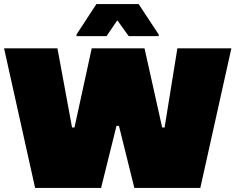

<svg xmlns="http://www.w3.org/2000/svg" viewBox="-26 -926 1160 946"><path d="M147 0 -6 -688H257L329 -298H341L426 -688H686L773 -298H785L848 -688H1114L961 0H636L560 -306H548L472 0ZM351 -748V-756L449 -906H657L756 -756V-748H608L552 -826L499 -748Z"/></svg>

Font: Saira Expanded Black
Style: Regular
Weight: 900
Width: 7
Designer: Hector Gatti with collaboration of the Omnibus-Type team
Foundry: Omnibus-Type
Version: Version 1.101